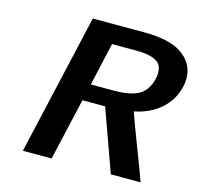

<svg xmlns="http://www.w3.org/2000/svg" viewBox="-102 -805 954 915"><g transform="rotate(15 375.5 -347.5)"><path d="M87 0 246 -695H495Q622 -695 682 -655.5Q742 -616 750 -553Q753 -523 747 -496Q731 -425 678.5 -379Q626 -333 549 -318Q566 -268 609.5 -155.5Q653 -43 668 0H521L411 -306H299L229 0ZM318 -389H432Q510 -389 552.5 -411.5Q595 -434 610 -495Q623 -554 591.5 -577.5Q560 -601 487 -601H366Z"/></g></svg>

Font: Coval
Style: ExtraBold Italic
Weight: 800
Foundry: Context Ltd
Version: Version 001.000